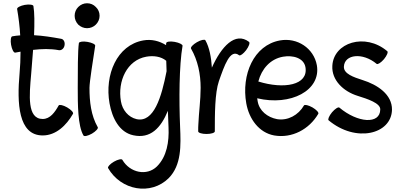

<svg xmlns="http://www.w3.org/2000/svg" viewBox="-20 -806 2457 1178"><path d="M73 -483C84 -485 95 -487 106 -489C106 -444 104 -400 100 -355C84 -175 91 25 242 25C323 25 387 -36 428 -108C432 -116 416 -133 392 -147C368 -161 344 -166 340 -159C317 -118 288 -76 242 -76C145 -76 160 -223 171 -349C175 -395 179 -448 183 -500C236 -506 289 -508 342 -498C358 -496 373 -509 376 -528C380 -548 370 -566 355 -568C300 -578 244 -587 189 -590C192 -663 192 -729 185 -769C184 -777 160 -781 132 -776C105 -771 84 -760 85 -751C94 -698 101 -644 104 -589C87 -588 71 -586 55 -583C47 -582 43 -558 48 -531C53 -503 64 -482 73 -483Z M591 -709C591 -730 583 -749 568 -763C554 -778 535 -786 514 -786C494 -786 475 -778 460 -763C446 -749 438 -730 438 -709C438 -689 446 -670 460 -655C475 -641 494 -633 514 -633C535 -633 554 -641 568 -655C583 -670 591 -689 591 -709ZM464 -542C457 -498 457 -359 457 -267C457 -167 457 -34 492 25C496 33 519 28 544 14C568 0 584 -18 580 -25C538 -98 529 -183 529 -267C529 -304 551 -439 564 -525C566 -534 545 -544 517 -549C489 -554 466 -550 464 -542Z M1000 -542C999 -540 999 -536 999 -529C957 -555 909 -567 859 -558C697 -529 621 -347 652 -172C668 -82 712 6 798 24C903 47 967 -21 1010 -126C1011 -89 1013 -54 1014 -24C1018 63 1004 154 943 215C881 276 777 254 731 175C727 167 703 172 679 186C655 200 639 218 643 225C722 363 906 395 1015 287C1094 207 1090 86 1085 -27C1078 -193 1079 -404 1100 -525C1101 -533 1080 -544 1052 -549C1025 -554 1001 -551 1000 -542ZM818 -75C767 -87 731 -131 722 -184C700 -309 760 -437 877 -458C921 -466 968 -460 1000 -433C1001 -413 1001 -392 1002 -369C971 -210 924 -52 818 -75Z M1298 0C1298 -104 1298 -235 1323 -308C1356 -402 1392 -510 1447 -467C1454 -462 1473 -476 1490 -498C1507 -521 1515 -543 1508 -549C1423 -614 1337 -519 1280 -391C1276 -454 1265 -515 1240 -559C1236 -566 1212 -561 1188 -547C1164 -533 1148 -516 1152 -508C1194 -435 1211 -351 1211 -267C1211 -192 1200 -117 1197 -43C1196 -31 1196 -20 1196 -8V-7C1196 -6 1196 -5 1196 -3C1196 -3 1196 -1 1196 0C1196 9 1219 16 1247 16C1275 16 1298 9 1298 0Z M1933 -108C1937 -116 1921 -133 1897 -147C1872 -161 1849 -166 1845 -159C1811 -100 1746 -64 1680 -75C1621 -86 1571 -126 1561 -184C1560 -190 1559 -197 1558 -203C1763 -154 1951 -251 1924 -406C1905 -510 1804 -577 1698 -558C1536 -529 1460 -347 1491 -172C1508 -76 1569 8 1662 25C1771 44 1877 -12 1933 -108ZM1716 -458C1778 -469 1844 -450 1854 -394C1873 -283 1722 -257 1565 -306C1585 -383 1638 -444 1716 -458Z M1996 -68C2163 72 2382 18 2385 -133C2386 -226 2297 -286 2204 -315C2151 -332 2087 -353 2090 -398C2094 -473 2205 -486 2291 -414C2298 -409 2318 -422 2336 -443C2354 -465 2363 -487 2356 -492C2220 -607 2026 -545 2019 -402C2014 -314 2087 -245 2174 -218C2235 -199 2315 -173 2313 -134C2312 -42 2175 -51 2062 -146C2055 -151 2035 -138 2017 -117C1999 -95 1990 -73 1996 -68Z"/></svg>

Font: Nupuram Condensed Medium
Style: Regular
Weight: 500
Width: 3
Designer: Santhosh Thottingal (santhosh.thottingal@gmail.com)
Foundry: SMC
Version: Version 1.000